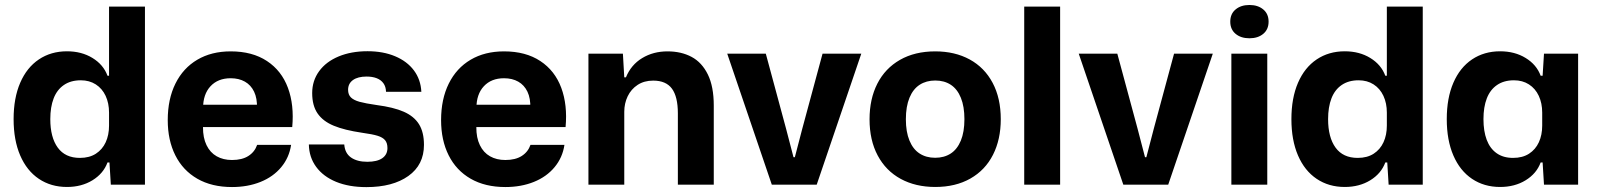

<svg xmlns="http://www.w3.org/2000/svg" viewBox="-20 -756 6543 786"><path d="M35.7 -268.3Q35.7 -354.6 62.7 -417.1Q89.7 -479.6 139.2 -512.8Q188.7 -546 254.1 -546Q314 -546 358.7 -518.6Q403.4 -491.3 420.1 -445.9H426.4V-729H573.4V0H433.7L428.1 -91H420.1Q403.4 -45.6 358.7 -18.1Q314 9.4 254.1 9.4Q188.7 9.4 139.2 -23.8Q89.7 -57 62.7 -119.6Q35.7 -182.3 35.7 -268.3ZM426.4 -241.9V-295Q426.4 -333.4 412.4 -363.6Q398.3 -393.7 372.1 -410.5Q345.9 -427.3 310.7 -427.3Q269.7 -427.3 241.5 -408Q213.3 -388.7 199.6 -353.2Q185.9 -317.7 185.9 -268.3Q185.9 -193.6 216.5 -151.6Q247.1 -109.6 307.1 -109.6Q345.9 -109.6 372.4 -126.7Q399 -143.9 412.7 -173.6Q426.4 -203.4 426.4 -241.9Z M666.7 -264.3Q666.7 -350.3 698.2 -413.8Q729.7 -477.3 787.7 -511.5Q845.7 -545.7 924.3 -545.7Q1013 -545.7 1072.8 -506.2Q1132.7 -466.7 1158.7 -396.5Q1184.7 -326.3 1176.3 -235.7H811Q810.7 -192 825.5 -161.7Q840.3 -131.3 867 -116.2Q893.7 -101 929.7 -101Q971 -101 996.8 -117.5Q1022.7 -134 1032.7 -163H1171.7Q1164 -111 1131.3 -71.7Q1098.7 -32.3 1046.5 -11.3Q994.3 9.7 929.7 9.7Q847 9.7 787.8 -24.3Q728.7 -58.3 697.7 -120.2Q666.7 -182 666.7 -264.3ZM798.3 -327.3H1045.7L1032 -313Q1033.3 -353.3 1020.2 -380.7Q1007 -408 982.5 -421.8Q958 -435.7 924.3 -435.7Q872.3 -435.7 841.8 -403Q811.3 -370.3 811.3 -313Z M1244.4 -164.7H1389.3Q1391.9 -128.9 1416.9 -111.3Q1442 -93.7 1483.6 -93.7Q1524 -93.7 1545.1 -108.5Q1566.1 -123.3 1566.1 -149.9Q1566.1 -170.4 1556.4 -182.1Q1546.6 -193.7 1525.9 -200.1Q1505.1 -206.6 1463.1 -212.4Q1390 -223.1 1346.1 -241.4Q1302.1 -259.6 1280.1 -291.6Q1258 -323.6 1258 -375Q1258 -425.6 1286.4 -464.5Q1314.7 -503.4 1366.2 -524.9Q1417.7 -546.3 1484.6 -546.3Q1548.7 -546.3 1597.7 -525.6Q1646.7 -505 1674.6 -467.6Q1702.4 -430.3 1704.9 -380.1H1560.3Q1559.7 -401.4 1549.6 -415.2Q1539.6 -429 1522.1 -435.8Q1504.6 -442.6 1480.6 -442.6Q1445.1 -442.6 1425.1 -428.4Q1405 -414.1 1405 -388.3Q1405 -368.6 1416.5 -357.2Q1428 -345.9 1452 -339.2Q1476 -332.6 1522 -326Q1590.9 -317 1632.9 -298.6Q1674.9 -280.1 1695.2 -247.6Q1715.6 -215 1715.6 -162.9Q1715.6 -81 1651.6 -35.5Q1587.7 10 1479.7 10Q1408.7 10 1356 -11.6Q1303.3 -33.3 1274.3 -72.9Q1245.3 -112.4 1244.4 -164.7Z M1785.7 -264.3Q1785.7 -350.3 1817.2 -413.8Q1848.7 -477.3 1906.7 -511.5Q1964.7 -545.7 2043.3 -545.7Q2132 -545.7 2191.8 -506.2Q2251.7 -466.7 2277.7 -396.5Q2303.7 -326.3 2295.3 -235.7H1930Q1929.7 -192 1944.5 -161.7Q1959.3 -131.3 1986 -116.2Q2012.7 -101 2048.7 -101Q2090 -101 2115.8 -117.5Q2141.7 -134 2151.7 -163H2290.7Q2283 -111 2250.3 -71.7Q2217.7 -32.3 2165.5 -11.3Q2113.3 9.7 2048.7 9.7Q1966 9.7 1906.8 -24.3Q1847.7 -58.3 1816.7 -120.2Q1785.7 -182 1785.7 -264.3ZM1917.3 -327.3H2164.7L2151 -313Q2152.3 -353.3 2139.2 -380.7Q2126 -408 2101.5 -421.8Q2077 -435.7 2043.3 -435.7Q1991.3 -435.7 1960.8 -403Q1930.3 -370.3 1930.3 -313Z M2388.9 -536.3H2530L2535.6 -439.3H2542.4Q2563.4 -490.7 2608.9 -518.2Q2654.3 -545.7 2712.6 -545.7Q2768.9 -545.7 2811.2 -523.1Q2853.6 -500.4 2877.8 -451Q2902 -401.6 2902 -323.6V0H2755V-291.9Q2755 -360 2730.8 -393Q2706.6 -426 2654 -426Q2617 -426 2590.3 -408.5Q2563.6 -391 2549.6 -361.9Q2535.6 -332.7 2535.6 -298.3V0H2388.9Z M2957.1 -536.3H3115L3197.9 -229.4L3228.4 -112.4H3233.9L3264.4 -229.4L3347.3 -536.3H3505.9L3323.4 0H3139.6Z M3539.7 -267.7Q3539.7 -350.7 3571.6 -413.5Q3603.6 -476.3 3664.4 -511Q3725.3 -545.7 3808.7 -545.7Q3889 -545.7 3949.7 -512.6Q4010.4 -479.4 4043.6 -416.8Q4076.9 -354.1 4076.9 -268Q4076.9 -185 4045.1 -122.4Q4013.3 -59.7 3952.6 -25.1Q3891.9 9.4 3808.7 9.4Q3728.1 9.4 3667.3 -23.7Q3606.4 -56.9 3573.1 -119.4Q3539.7 -181.9 3539.7 -267.7ZM3928.1 -268Q3928.1 -319.9 3913.6 -355.6Q3899.1 -391.3 3872.4 -408.9Q3845.7 -426.4 3808.7 -426.4Q3772 -426.4 3745 -409Q3718 -391.6 3703.2 -355.9Q3688.4 -320.1 3688.4 -267.7Q3688.4 -216.1 3703.1 -180.6Q3717.7 -145 3744.6 -127.6Q3771.4 -110.1 3808.4 -110.1Q3845.1 -110.1 3871.9 -127.4Q3898.6 -144.7 3913.4 -180.3Q3928.1 -215.9 3928.1 -268Z M4172.9 -729H4319.9V0H4172.9Z M4396.1 -536.3H4554L4636.9 -229.4L4667.4 -112.4H4672.9L4703.4 -229.4L4786.3 -536.3H4944.9L4762.4 0H4578.6Z M5020.9 -536.3H5167.9V0H5020.9ZM5016.4 -667.4Q5016.4 -699.3 5038.3 -717.4Q5060.1 -735.6 5094.9 -735.6Q5129.6 -735.6 5151.4 -717.4Q5173.3 -699.3 5173.3 -667.4Q5173.3 -635.6 5151.4 -617.4Q5129.6 -599.3 5094.9 -599.3Q5060.1 -599.3 5038.3 -617.4Q5016.4 -635.6 5016.4 -667.4Z M5266.7 -268.3Q5266.7 -354.6 5293.7 -417.1Q5320.7 -479.6 5370.2 -512.8Q5419.7 -546 5485.1 -546Q5545 -546 5589.7 -518.6Q5634.4 -491.3 5651.1 -445.9H5657.4V-729H5804.4V0H5664.7L5659.1 -91H5651.1Q5634.4 -45.6 5589.7 -18.1Q5545 9.4 5485.1 9.4Q5419.7 9.4 5370.2 -23.8Q5320.7 -57 5293.7 -119.6Q5266.7 -182.3 5266.7 -268.3ZM5657.4 -241.9V-295Q5657.4 -333.4 5643.4 -363.6Q5629.3 -393.7 5603.1 -410.5Q5576.9 -427.3 5541.7 -427.3Q5500.7 -427.3 5472.5 -408Q5444.3 -388.7 5430.6 -353.2Q5416.9 -317.7 5416.9 -268.3Q5416.9 -193.6 5447.5 -151.6Q5478.1 -109.6 5538.1 -109.6Q5576.9 -109.6 5603.4 -126.7Q5630 -143.9 5643.7 -173.6Q5657.4 -203.4 5657.4 -241.9Z M5902.7 -268.3Q5902.7 -354.6 5929.7 -417.1Q5956.7 -479.6 6006.2 -512.8Q6055.7 -546 6121.1 -546Q6181 -546 6225.7 -518.6Q6270.4 -491.3 6287.1 -445.9H6295.1L6300.7 -536.3H6440.4V0H6300.7L6295.1 -91H6287.1Q6270.4 -45.6 6225.7 -18.1Q6181 9.4 6121.1 9.4Q6055.7 9.4 6006.2 -23.8Q5956.7 -57 5929.7 -119.6Q5902.7 -182.3 5902.7 -268.3ZM6293.4 -241.9V-295Q6293.4 -333.4 6279.4 -363.6Q6265.3 -393.7 6239.1 -410.5Q6212.9 -427.3 6177.7 -427.3Q6136.7 -427.3 6108.5 -408Q6080.3 -388.7 6066.6 -353.2Q6052.9 -317.7 6052.9 -268.3Q6052.9 -219.1 6066.2 -183.6Q6079.6 -148.1 6106.7 -128.9Q6133.9 -109.6 6174.1 -109.6Q6212.9 -109.6 6239.4 -126.7Q6266 -143.9 6279.7 -173.6Q6293.4 -203.4 6293.4 -241.9Z"/></svg>

Font: Mona Sans VF XLt
Style: Regular
Weight: 200
Designer: Deni Anggara
Foundry: GitHub
Version: Version 2.000;Glyphs 3.2.3 (3260)